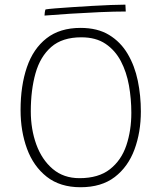

<svg xmlns="http://www.w3.org/2000/svg" viewBox="-20 -780 717 826"><path d="M326.5 25.5Q238.5 25.5 181.2 -19.5Q124 -64.5 96.2 -140Q68.5 -215.5 68.5 -306.5Q68.5 -411.5 95.8 -491Q123 -570.5 180.2 -615.2Q237.5 -660 326.5 -660Q399.5 -660 449.2 -629.8Q499 -599.5 529.2 -548.2Q559.5 -497 572.8 -432.8Q586 -368.5 586 -300.5Q586 -211 558.5 -136.8Q531 -62.5 473.8 -18.5Q416.5 25.5 326.5 25.5ZM322 -13.5Q404 -13.5 453 -52Q502 -90.5 523.5 -154.5Q545 -218.5 545 -294.5Q545 -354.5 534.8 -412.2Q524.5 -470 500 -516.8Q475.5 -563.5 434 -591.5Q392.5 -619.5 330 -619.5Q248 -619.5 200.5 -578Q153 -536.5 132.8 -464.8Q112.5 -393 112.5 -301Q112.5 -224 136.2 -158.5Q160 -93 206.8 -53.2Q253.5 -13.5 322 -13.5ZM521 -730.5Q473.5 -730.5 410 -727.8Q346.5 -725 283.2 -721Q220 -717 171.5 -713Q171.5 -718.5 172.8 -727.2Q174 -736 176 -739.5Q187.5 -741.5 218.2 -744Q249 -746.5 290 -749.2Q331 -752 374.8 -754.5Q418.5 -757 457 -758.5Q495.5 -760 519.5 -760Z"/></svg>

Font: Grandstander Thin
Style: Regular
Weight: 100
Designer: Tyler Finck
Foundry: Etcetera Type Co
Version: Version 1.200; ttfautohint (v1.8.3)